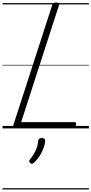

<svg xmlns="http://www.w3.org/2000/svg" viewBox="-20 -1020 726 1525"><path d="M106 0Q77 0 85 -23L395 -981Q398 -991 404.5 -995.5Q411 -1000 426 -1000Q440 -1000 446.5 -995.5Q453 -991 449 -980L148 -50H571Q582 -50 584 -44Q586 -38 583 -25Q579 -12 572.5 -6Q566 0 557 0ZM221 276Q213 269 212 262Q211 255 218 246Q237 222 250.5 199.5Q264 177 272.5 153Q281 129 283 99Q285 86 292.5 81Q300 76 312 76Q326 76 333 82.5Q340 89 339 101Q338 119 329 147Q320 175 302 206.5Q284 238 254 269Q246 276 237.5 279.5Q229 283 221 276ZM0 475H686V485H0ZM0 -20H686V0H0ZM0 -505H686V-500H0ZM0 -995H686V-985H0Z"/></svg>

Font: Playwrite CZ Guides
Style: Regular
Weight: 400
Designer: Veronika Burian, José Scaglione
Foundry: TypeTogether
Version: Version 1.003